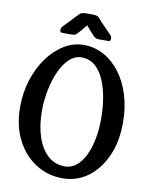

<svg xmlns="http://www.w3.org/2000/svg" viewBox="-102 -1025 864 1109"><g transform="rotate(10 330.5 -471.0)"><path d="M631 -367Q631 -253 592.5 -168.5Q554 -84 489 -37Q424 10 342 10Q255 10 184 -35.5Q113 -81 71.5 -163Q30 -245 30 -354Q30 -437 53.5 -512Q77 -587 119 -645Q161 -703 215.5 -736.5Q270 -770 331 -770Q394 -770 448.5 -740.5Q503 -711 544 -657Q585 -603 608 -529Q631 -455 631 -367ZM503 -367Q503 -459 483.5 -534Q464 -609 426 -653Q388 -697 331 -697Q292 -697 260 -667.5Q228 -638 205.5 -588.5Q183 -539 170.5 -478Q158 -417 158 -354Q158 -268 180 -201.5Q202 -135 243.5 -97.5Q285 -60 342 -60Q392 -60 428 -100.5Q464 -141 483.5 -211Q503 -281 503 -367ZM471 -853Q479 -845 479 -832Q479 -817 466 -817H411Q401 -817 395 -819Q389 -821 378 -830Q373 -835 359 -851Q345 -867 330 -885Q316 -867 302 -851Q288 -835 283 -830Q273 -820 266.5 -818.5Q260 -817 250 -817H195Q182 -817 182 -832Q182 -845 190 -853Q194 -857 205 -868.5Q216 -880 229 -893.5Q242 -907 253 -919Q264 -931 268 -935Q278 -946 288.5 -949Q299 -952 311 -952H350Q364 -952 374.5 -949Q385 -946 393 -935Q397 -930 407.5 -918.5Q418 -907 431.5 -893.5Q445 -880 456 -868.5Q467 -857 471 -853Z"/></g></svg>

Font: Yusei Magic
Style: Regular
Weight: 400
Designer: Tanukizamurai
Foundry: Yusei Magic Project
Version: Version 1.200